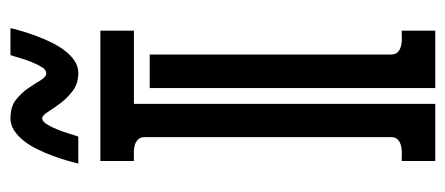

<svg xmlns="http://www.w3.org/2000/svg" viewBox="-264 -592 856 369"><g transform="rotate(-90 164.5 -408.0)"><path d="M85 -557.6Q85 -566.9 80.1 -571.5Q75.2 -576.2 68.1 -577.9Q61 -579.6 53.2 -579.3Q45.4 -579.1 39.1 -579.1V-643.6H289.6V-579.1H148.9V0H39.1V-64.5Q45.4 -64.5 53.2 -64.2Q61 -64 68.1 -65.7Q75.2 -67.4 80.1 -71.8Q85 -76.2 85 -85.9ZM243.7 -85.9Q243.7 -76.2 248.5 -71.8Q253.4 -67.4 260.5 -65.7Q267.6 -64 275.4 -64.2Q283.2 -64.5 289.6 -64.5V0H179.2V-548.8H243.7ZM208 -747.6Q214.4 -747.6 219.7 -756.3Q225.1 -765.1 229.7 -776.9Q234.4 -788.6 237.5 -799.8Q240.7 -811 242.7 -816.4H294.4Q292.5 -807.1 288.6 -794.2Q284.7 -781.2 279.3 -766.6Q273.9 -752 266.8 -737.5Q259.8 -723.1 251 -711.7Q242.2 -700.2 231.4 -693.1Q220.7 -686 208 -686Q188 -686 173.8 -696.8Q159.7 -707.5 149.9 -720.7Q140.1 -733.9 133.3 -744.6Q126.5 -755.4 121.1 -755.4Q115.2 -755.4 109.6 -746.3Q104 -737.3 99.4 -725.6Q94.7 -713.9 91.3 -702.4Q87.9 -690.9 85.9 -686H34.2Q36.1 -694.8 40 -708Q43.9 -721.2 49.3 -735.8Q54.7 -750.5 61.8 -764.9Q68.8 -779.3 77.9 -790.8Q86.9 -802.2 97.7 -809.3Q108.4 -816.4 121.1 -816.4Q143.6 -816.4 157 -805.7Q170.4 -794.9 179.2 -782Q188 -769 194.3 -758.3Q200.7 -747.6 208 -747.6Z"/></g></svg>

Font: Isar CAT
Style: Regular
Weight: 400
Designer: Digitized by Peter Wiegel
Foundry: CAT-Fonts, Peter Wiegel
Version: Version 1.000; ttfautohint (v1.3)